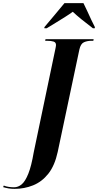

<svg xmlns="http://www.w3.org/2000/svg" viewBox="-159 -964 625 1224"><path d="M-66 240Q-88 240 -105 237Q-122 234 -139 229L-135 219Q-120 225 -102.5 227.5Q-85 230 -70 230Q-43 230 -20.5 211Q2 192 21.5 143.5Q41 95 56 7L194 -652Q195 -658 196.5 -664.5Q198 -671 198 -677Q198 -694 182.5 -699Q167 -704 142 -704H129L131 -714H438L436 -704H424Q397 -704 376 -694.5Q355 -685 347 -648L209 4Q190 92 149 143.5Q108 195 52 217.5Q-4 240 -66 240ZM124 -791Q154 -826 188 -867Q222 -908 252 -944H373Q383 -925 396.5 -895Q410 -865 423.5 -836.5Q437 -808 446 -791L445 -784H433Q392 -815 359.5 -841.5Q327 -868 305 -889Q286 -875 257.5 -857Q229 -839 198 -820Q167 -801 139 -784H124Z"/></svg>

Font: Noto Serif Display ExtraCondensed ExtraBold
Style: Italic
Weight: 800
Width: 2
Italic angle: -12°
Designer: Monotype Design Team
Foundry: Monotype Imaging Inc.
Version: Version 2.009